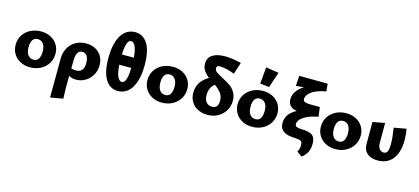

<svg xmlns="http://www.w3.org/2000/svg" viewBox="-73 -1340 4924 2254"><g transform="rotate(15 2389.0 -212.5)"><path d="M32 -205Q32 -270 64.5 -322Q97 -374 154.5 -403.5Q212 -433 283 -433Q348 -433 400.5 -406Q453 -379 482.5 -331Q512 -283 512 -222Q512 -157 479.5 -104.5Q447 -52 390 -22Q333 8 262 8Q196 8 143.5 -19.5Q91 -47 61.5 -95.5Q32 -144 32 -205ZM360 -209Q360 -271 335 -303.5Q310 -336 268 -336Q226 -336 206 -304.5Q186 -273 186 -217Q186 -154 211.5 -121.5Q237 -89 279 -89Q321 -89 340.5 -121.5Q360 -154 360 -209Z M1047 -226Q1047 -161 1016.5 -107.5Q986 -54 934.5 -23Q883 8 822 8Q770 8 734 -14L733 91Q733 177 737 262L583 289Q585 123 585 -183Q585 -257 616.5 -314Q648 -371 704 -402.5Q760 -434 830 -434Q895 -434 944 -407.5Q993 -381 1020 -333.5Q1047 -286 1047 -226ZM889 -212Q889 -269 868 -298Q847 -327 812 -327Q775 -327 756.5 -297Q738 -267 737 -213L735 -106Q763 -96 795 -96Q842 -96 865.5 -125.5Q889 -155 889 -212Z M1558 -366Q1558 -244 1529.5 -159.5Q1501 -75 1449.5 -32.5Q1398 10 1331 10Q1233 10 1178.5 -79Q1124 -168 1124 -337Q1124 -458 1152 -542Q1180 -626 1231 -668.5Q1282 -711 1350 -711Q1449 -711 1503.5 -623.5Q1558 -536 1558 -366ZM1267 -417H1412Q1405 -508 1384 -552.5Q1363 -597 1332 -597Q1273 -597 1267 -417ZM1414 -293H1268Q1275 -197 1296 -151Q1317 -105 1349 -105Q1410 -105 1414 -293Z M1634 -205Q1634 -270 1666.5 -322Q1699 -374 1756.5 -403.5Q1814 -433 1885 -433Q1950 -433 2002.5 -406Q2055 -379 2084.5 -331Q2114 -283 2114 -222Q2114 -157 2081.5 -104.5Q2049 -52 1992 -22Q1935 8 1864 8Q1798 8 1745.5 -19.5Q1693 -47 1663.5 -95.5Q1634 -144 1634 -205ZM1962 -209Q1962 -271 1937 -303.5Q1912 -336 1870 -336Q1828 -336 1808 -304.5Q1788 -273 1788 -217Q1788 -154 1813.5 -121.5Q1839 -89 1881 -89Q1923 -89 1942.5 -121.5Q1962 -154 1962 -209Z M2478 -457Q2537 -427 2574 -401.5Q2611 -376 2638.5 -333Q2666 -290 2666 -229Q2666 -166 2635.5 -112Q2605 -58 2548.5 -25Q2492 8 2419 8Q2355 8 2303 -17.5Q2251 -43 2221.5 -91Q2192 -139 2192 -203Q2192 -338 2326 -416Q2284 -448 2260.5 -483.5Q2237 -519 2237 -567Q2237 -637 2291 -673.5Q2345 -710 2446 -710Q2529 -710 2641 -682L2595 -539Q2547 -558 2501 -569Q2455 -580 2419 -580Q2399 -580 2387.5 -574Q2376 -568 2376 -547Q2376 -521 2400.5 -502.5Q2425 -484 2478 -457ZM2521 -190Q2521 -244 2493 -281.5Q2465 -319 2413 -356Q2350 -306 2350 -218Q2350 -157 2377 -127.5Q2404 -98 2446 -98Q2521 -98 2521 -190Z M2730 -205Q2730 -270 2762.5 -322Q2795 -374 2852.5 -403.5Q2910 -433 2981 -433Q3046 -433 3098.5 -406Q3151 -379 3180.5 -331Q3210 -283 3210 -222Q3210 -157 3177.5 -104.5Q3145 -52 3088 -22Q3031 8 2960 8Q2894 8 2841.5 -19.5Q2789 -47 2759.5 -95.5Q2730 -144 2730 -205ZM3058 -209Q3058 -271 3033 -303.5Q3008 -336 2966 -336Q2924 -336 2904 -304.5Q2884 -273 2884 -217Q2884 -154 2909.5 -121.5Q2935 -89 2977 -89Q3019 -89 3038.5 -121.5Q3058 -154 3058 -209ZM2924 -508 2942 -709 3099 -685 3035 -495Z M3701 20Q3701 133 3614 195L3551 149Q3574 118 3574 70Q3574 33 3560 21.5Q3546 10 3515 7L3489 5Q3438 3 3398.5 -5.5Q3359 -14 3327.5 -43Q3296 -72 3296 -129Q3296 -178 3321.5 -222Q3347 -266 3422 -309Q3363 -316 3338 -348Q3313 -380 3313 -422Q3313 -474 3343.5 -518.5Q3374 -563 3430 -598L3335 -590L3343 -714L3689 -711L3697 -619H3695Q3584 -599 3525.5 -557Q3467 -515 3467 -467Q3467 -452 3473 -443Q3479 -434 3501.5 -428.5Q3524 -423 3570 -423H3671L3686 -308Q3592 -290 3540 -262Q3488 -234 3469.5 -207.5Q3451 -181 3451 -160Q3451 -132 3474.5 -124Q3498 -116 3540 -115Q3562 -115 3571 -114Q3616 -109 3644 -97Q3672 -85 3686.5 -57Q3701 -29 3701 20Z M3742 -205Q3742 -270 3774.5 -322Q3807 -374 3864.5 -403.5Q3922 -433 3993 -433Q4058 -433 4110.5 -406Q4163 -379 4192.5 -331Q4222 -283 4222 -222Q4222 -157 4189.5 -104.5Q4157 -52 4100 -22Q4043 8 3972 8Q3906 8 3853.5 -19.5Q3801 -47 3771.5 -95.5Q3742 -144 3742 -205ZM4070 -209Q4070 -271 4045 -303.5Q4020 -336 3978 -336Q3936 -336 3916 -304.5Q3896 -273 3896 -217Q3896 -154 3921.5 -121.5Q3947 -89 3989 -89Q4031 -89 4050.5 -121.5Q4070 -154 4070 -209Z M4313 -143V-413L4460 -440V-197Q4460 -152 4480 -126Q4500 -100 4533 -100Q4563 -100 4576.5 -127.5Q4590 -155 4590 -222Q4590 -295 4571 -413L4721 -440Q4733 -365 4733 -302Q4733 -159 4669.5 -75.5Q4606 8 4488 8Q4406 8 4359.5 -32Q4313 -72 4313 -143Z"/></g></svg>

Font: Ysabeau Ultrabold
Style: Regular
Weight: 800
Designer: Christian Thalmann (Catharsis Fonts)
Version: Version 0.003